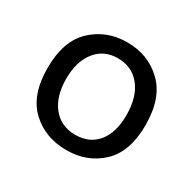

<svg xmlns="http://www.w3.org/2000/svg" viewBox="-86 -758 502 499"><g transform="rotate(30 165.5 -508.0)"><path d="M167 -347Q103 -347 60.5 -387Q18 -427 18 -508Q18 -589 60.5 -629Q103 -669 165 -669Q228 -669 270.5 -628Q313 -587 313 -506Q313 -426 271 -386.5Q229 -347 167 -347ZM167 -393Q209 -393 233 -422Q257 -451 257 -504Q257 -558 232 -589.5Q207 -621 164 -621Q123 -621 98.5 -590.5Q74 -560 74 -508Q74 -455 99 -424Q124 -393 167 -393Z"/></g></svg>

Font: Bricolage Grotesque 48pt ExtraLight
Style: Regular
Weight: 200
Designer: Mathieu Triay
Foundry: Atelier Triay
Version: Version 1.000; ttfautohint (v1.8.4.7-5d5b);gftools[0.9.32]